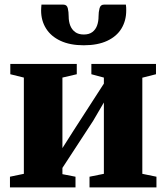

<svg xmlns="http://www.w3.org/2000/svg" viewBox="-20 -809 719 829"><path d="M23 0V-46L83 -58.5V-474L24.5 -488.5V-533H311.5V-488.5L249.5 -474V-169.5L296.5 -243.5L428.5 -448V-474L374.5 -488.5V-533H653.5V-488.5L594.5 -473.5V-58.5L655.5 -46V0H366.5V-46L428.5 -58.5V-366.5L382 -287L249.5 -84V-57L306 -46V0ZM254 -789Q269 -789 272.8 -773.2Q276.5 -757.5 276.5 -738Q276.5 -716.5 283.2 -699Q290 -681.5 304.2 -670.8Q318.5 -660 342 -660Q365 -660 379 -670.8Q393 -681.5 399.2 -699Q405.5 -716.5 405.5 -738Q405.5 -757.5 409.8 -773.2Q414 -789 428.5 -789H523.5Q524.5 -784 524.8 -776.5Q525 -769 525 -763.5Q525 -720 504.5 -686Q484 -652 443 -632.8Q402 -613.5 341.5 -613.5Q282.5 -613.5 241.2 -632.8Q200 -652 178.8 -686Q157.5 -720 157.5 -763.5Q157.5 -770 158 -776.5Q158.5 -783 159 -789Z"/></svg>

Font: Merriweather 72pt Black
Style: Regular
Weight: 900
Version: Version 2.100